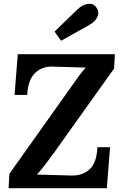

<svg xmlns="http://www.w3.org/2000/svg" viewBox="-20 -983 643 1003"><path d="M25 0 29 -75 353 -531Q376 -564 392.5 -586.5Q409 -609 428 -630L256 -635Q201 -637 164 -602.5Q127 -568 122 -487H56L73 -700H580L576 -625L265 -189Q243 -158 219.5 -127.5Q196 -97 173 -71L355 -66Q411 -65 448 -98.5Q485 -132 489 -214H555L538 0ZM299 -770 265 -818 387 -936Q402 -950 420 -957.5Q438 -965 455.5 -962.5Q473 -960 484 -943Q496 -926 493 -909Q490 -892 478 -878Q466 -864 449 -854Z"/></svg>

Font: Lora
Style: Italic
Weight: 400
Italic angle: -3°
Designer: Olga Karpushina, Alexei Vanyashin (Cyrillic)
Foundry: Cyreal
Version: Version 3.008